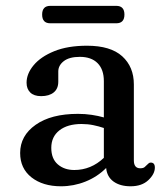

<svg xmlns="http://www.w3.org/2000/svg" viewBox="-20 -640 584 672"><path d="M50.5 -104.5Q50.5 -165 104.8 -203.2Q159 -241.5 253 -241.5Q278 -241.5 301.2 -238Q324.5 -234.5 343.5 -229V-356Q343.5 -397 321.5 -419Q299.5 -441 259.5 -441Q222.5 -441 203.2 -426Q184 -411 184 -390V-354Q184 -329.5 168 -316.5Q152 -303.5 124 -303.5Q99 -303.5 86 -316.2Q73 -329 73 -350.5Q73 -382 97.8 -411.8Q122.5 -441.5 169.8 -460.8Q217 -480 284.5 -480Q367 -480 407.8 -443Q448.5 -406 448.5 -344.5V-78.5Q448.5 -51 471 -51Q481 -51 486 -55Q491 -59 494.5 -63Q497.5 -66 500.5 -68.5Q503.5 -71 507.5 -71Q522 -71 522 -53.5Q522 -31 499.2 -9.5Q476.5 12 437 12Q400.5 12 377.5 -4.5Q354.5 -21 351.5 -52Q320.5 -21 279.2 -4.5Q238 12 193.5 12Q130 12 90.2 -19.2Q50.5 -50.5 50.5 -104.5ZM159.5 -122.5Q159.5 -84.5 182.2 -64.8Q205 -45 240 -45Q298.5 -45 343.5 -87.5V-192Q326 -198 306.5 -202Q287 -206 265.5 -206Q216.5 -206 188 -183.8Q159.5 -161.5 159.5 -122.5ZM127.5 -589Q127.5 -619.5 156 -619.5H387Q415.5 -619.5 415.5 -589Q415.5 -558.5 387 -558.5H156Q127.5 -558.5 127.5 -589Z"/></svg>

Font: Fraunces 9pt S050
Style: Regular
Weight: 400
Version: Version 1.000; ttfautohint (v1.8.3)